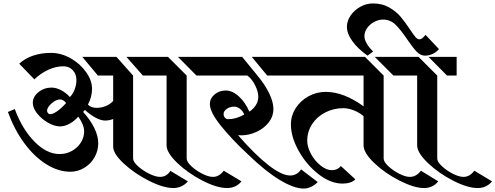

<svg xmlns="http://www.w3.org/2000/svg" viewBox="-20 -1020 2885 1118"><path d="M972 -25 1074 36Q1058 55 1036 65Q1014 75 991 75Q931 75 847 32.5Q763 -10 701 -67.5Q639 -125 639 -166V-327Q615 -318 593 -318Q544 -318 474 -380L464 -368Q506 -322 529 -275Q552 -228 552 -186Q552 -141 530 -103Q508 -65 470.5 -42.5Q433 -20 389 -20Q319 -20 249 -64Q179 -108 121 -187Q63 -266 26 -368L66 -385Q110 -267 181 -195Q252 -123 327 -123Q366 -123 398.5 -141Q431 -159 450.5 -189.5Q470 -220 470 -255Q470 -292 436 -341Q412 -314 384 -299Q356 -284 330 -284Q297 -284 259.5 -305.5Q222 -327 196.5 -359Q171 -391 171 -421Q171 -457 204 -483.5Q237 -510 280 -510Q306 -510 334.5 -495.5Q363 -481 387 -455Q405 -473 415 -500Q425 -527 425 -554Q425 -588 404 -611Q383 -634 349 -634Q306 -634 262 -614Q218 -594 180 -558L92 -649Q125 -680 172.5 -696Q220 -712 277 -712Q336 -712 391.5 -680.5Q447 -649 481.5 -600Q516 -551 516 -503Q516 -456 492 -411Q510 -392 543 -392Q569 -392 594.5 -402Q620 -412 639 -432V-580H550L459 -689H658L755 -580V-97Q755 -78 783 -52.5Q811 -27 848.5 -8.5Q886 10 912 10Q950 10 972 -25ZM1386 36Q1371 55 1349.5 65Q1328 75 1303 75Q1243 75 1158.5 31.5Q1074 -12 1012 -71.5Q950 -131 950 -174V-580H868H812L716 -689H958L1067 -580V-97Q1067 -78 1094 -52.5Q1121 -27 1157.5 -8.5Q1194 10 1220 10Q1256 10 1283 -26ZM1124 -580 1016 -689H1180V-580ZM365 -420Q349 -441 329 -441Q307 -441 280.5 -418Q254 -395 254 -375Q254 -367 259.5 -361Q265 -355 272 -355Q287 -355 311 -371Q335 -387 365 -420Z M1479 -580Q1524 -526 1548 -475.5Q1572 -425 1572 -386Q1572 -342 1544.5 -307Q1517 -272 1473.5 -252Q1430 -232 1385 -232Q1372 -232 1366 -233Q1465 -119 1543 -58.5Q1621 2 1670 2Q1690 2 1707 -8Q1724 -18 1733 -34L1830 40Q1814 57 1792.5 67.5Q1771 78 1748 78Q1692 78 1608.5 27.5Q1525 -23 1426 -119Q1333 -205 1267.5 -286Q1202 -367 1202 -414Q1202 -447 1229.5 -470Q1257 -493 1294 -493Q1333 -493 1370.5 -459Q1408 -425 1432 -370Q1455 -385 1469.5 -407.5Q1484 -430 1484 -456Q1484 -487 1465 -524.5Q1446 -562 1420 -580H1152V-689H1390ZM1633 -580H1536L1446 -689H1633ZM1282 -356Q1282 -344 1289.5 -335Q1297 -326 1308 -326Q1355 -326 1402 -353Q1394 -374 1377.5 -386.5Q1361 -399 1344 -399Q1319 -399 1300.5 -386Q1282 -373 1282 -356Z M1606 -689H2105L2214 -580V-97Q2214 -78 2241 -52.5Q2268 -27 2304.5 -8.5Q2341 10 2366 10Q2404 10 2431 -26L2532 36Q2501 75 2449 75Q2392 75 2307 32Q2222 -11 2159.5 -70.5Q2097 -130 2097 -174V-344Q2070 -366 2039 -378Q2008 -390 1979 -390Q1922 -390 1873.5 -365Q1825 -340 1797 -296.5Q1769 -253 1769 -200Q1769 -164 1791 -123.5Q1813 -83 1847 -56Q1881 -29 1912 -29Q1945 -29 1965 -53L2049 24Q2039 36 2019 42.5Q1999 49 1975 49Q1905 49 1835 -5.5Q1765 -60 1719.5 -141Q1674 -222 1674 -295Q1674 -347 1702 -390.5Q1730 -434 1776.5 -459.5Q1823 -485 1877 -485Q1981 -485 2097 -401V-580H1606ZM2162 -689H2327V-580H2271Z M2152 -1000Q2205 -1000 2245.5 -977Q2286 -954 2311.5 -924Q2337 -894 2367 -849Q2388 -817 2399.5 -804Q2411 -791 2422 -791Q2431 -791 2439 -797.5Q2447 -804 2458 -817L2536 -734Q2521 -716 2499 -706Q2477 -696 2455 -696Q2429 -696 2407 -718.5Q2385 -741 2353 -788Q2314 -846 2283.5 -876Q2253 -906 2211 -906Q2184 -906 2159 -892.5Q2134 -879 2118 -857Q2102 -835 2102 -809Q2102 -790 2115.5 -766.5Q2129 -743 2153 -720L2120 -696Q2064 -736 2032 -780Q2000 -824 2000 -864Q2000 -898 2021.5 -929.5Q2043 -961 2078 -980.5Q2113 -1000 2152 -1000ZM2299 -689H2417L2526 -580V-97Q2526 -78 2553 -52.5Q2580 -27 2616.5 -8.5Q2653 10 2679 10Q2715 10 2742 -26L2845 36Q2830 55 2808.5 65Q2787 75 2762 75Q2702 75 2617.5 31.5Q2533 -12 2471 -71.5Q2409 -131 2409 -174V-580H2299ZM2475 -689H2639V-580H2583Z"/></svg>

Font: Amita
Style: Bold
Weight: 700
Designer: Eduardo Rodriguez Tunni, Modular Infotech, Brian J. Bonislawsky
Foundry: Eduardo Rodriguez Tunni, Modular Infotech, Brian J. Bonislawsky
Version: Version 1.003